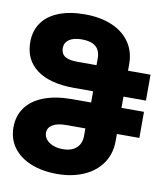

<svg xmlns="http://www.w3.org/2000/svg" viewBox="-84 -804 768 891"><g transform="rotate(10 300.0 -358.0)"><path d="M8.5 -160Q8.5 -214.5 37.5 -254Q66.5 -293.5 121.8 -314.5Q177 -335.5 254 -335.5H343.5V-388.5H254Q139.5 -388.5 78 -434Q16.5 -479.5 16.5 -563Q16.5 -616.5 44 -655Q71.5 -693.5 123 -713.5Q174.5 -733.5 244.5 -733.5Q317.5 -733.5 372 -710.5Q426.5 -687.5 456.5 -644.2Q486.5 -601 486.5 -542V-510.5H592.5V-388.5H486.5V-335.5H592.5V-212.5H486.5V-179Q486.5 -119.5 456 -74.8Q425.5 -30 370.5 -5.8Q315.5 18.5 244.5 18.5Q174.5 18.5 121 -3.2Q67.5 -25 38 -65.2Q8.5 -105.5 8.5 -160ZM338 -177.5V-212.5H249Q206 -212.5 183.8 -198.8Q161.5 -185 161.5 -161Q161.5 -143.5 173 -129.5Q184.5 -115.5 205 -107.5Q225.5 -99.5 251 -99.5Q292.5 -99.5 315.2 -120.2Q338 -141 338 -177.5ZM338 -510.5V-543.5Q338 -616.5 251 -616.5Q212 -616.5 191 -601.8Q170 -587 170 -562Q170 -535.5 188.8 -523Q207.5 -510.5 249 -510.5Z"/></g></svg>

Font: JuliaMono Black
Style: Regular
Weight: 900
Monospace: yes
Designer: cormullion
Foundry: corm
Version: Version 0.054; ttfautohint (v1.8.4)